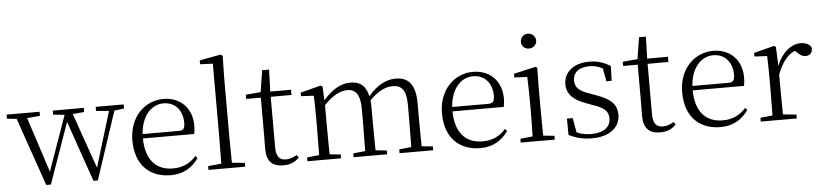

<svg xmlns="http://www.w3.org/2000/svg" viewBox="-50 -1071 5793 1353"><g transform="rotate(-5 2846.0 -394.0)"><path d="M626 -483 717 -475 598 -84 461 -475 542 -483V-512H323V-483L403 -475L265 -85L138 -475L229 -483V-512H-4V-483L64 -476L231 6H264L416 -424L565 6H596L755 -474L824 -483V-512H626Z M1113 14C1201 14 1266 -26 1310 -91L1295 -105C1253 -57 1201 -32 1131 -32C1019 -32 940 -102 938 -261H1301C1305 -277 1307 -297 1307 -321C1307 -438 1231 -526 1105 -526C974 -526 863 -420 863 -254C863 -74 968 14 1113 14ZM939 -292C947 -418 1017 -495 1103 -495C1189 -495 1238 -431 1238 -346C1238 -309 1229 -292 1196 -292Z M1472 0H1639V-27L1548 -36L1546 -227V-639L1549 -793L1534 -802L1385 -774V-747L1475 -743V-227L1473 -36L1379 -27V0Z M1908 14C1957 14 1994 -2 2021 -33L2007 -50C1980 -35 1960 -26 1930 -26C1885 -26 1861 -53 1861 -116V-475H2008V-512H1861L1866 -667H1817L1793 -514L1688 -505V-475H1791V-201C1791 -165 1790 -146 1790 -115C1790 -28 1827 14 1908 14Z M2815 0H2969V-27L2890 -35L2888 -227V-340C2888 -474 2838 -526 2749 -526C2681 -526 2616 -492 2554 -418C2538 -495 2494 -526 2428 -526C2361 -526 2297 -489 2236 -417L2231 -515L2218 -523L2074 -486V-461L2164 -456C2166 -406 2167 -354 2167 -286V-227L2165 -36L2079 -27V0H2317V-27L2239 -35L2237 -227V-383C2303 -452 2356 -475 2404 -475C2458 -475 2493 -438 2493 -338V-227L2491 -36L2406 -27V0H2643V-27L2564 -35L2562 -227V-338C2562 -356 2561 -373 2559 -388C2623 -455 2678 -475 2724 -475C2783 -475 2819 -441 2819 -338V-227C2819 -172 2818 -91 2817 -36L2731 -27V0Z M3303 14C3391 14 3456 -26 3500 -91L3485 -105C3443 -57 3391 -32 3321 -32C3209 -32 3130 -102 3128 -261H3491C3495 -277 3497 -297 3497 -321C3497 -438 3421 -526 3295 -526C3164 -526 3053 -420 3053 -254C3053 -74 3158 14 3303 14ZM3129 -292C3137 -418 3207 -495 3293 -495C3379 -495 3428 -431 3428 -346C3428 -309 3419 -292 3386 -292Z M3704 -655C3733 -655 3759 -676 3759 -707C3759 -738 3733 -760 3704 -760C3674 -760 3651 -738 3651 -707C3651 -676 3674 -655 3704 -655ZM3674 0H3829V-27L3750 -35L3748 -227V-378L3750 -515L3738 -523L3583 -487V-461L3674 -457C3676 -407 3678 -352 3678 -285V-227C3678 -173 3677 -91 3675 -36L3588 -27V0Z M4091 14C4224 14 4291 -53 4291 -135C4291 -204 4253 -248 4152 -284L4103 -302C4031 -326 4000 -353 4000 -403C4000 -456 4039 -494 4117 -494C4149 -494 4179 -487 4210 -470L4227 -378H4264L4268 -482C4219 -512 4177 -526 4118 -526C4002 -526 3937 -463 3937 -382C3937 -309 3987 -267 4067 -238L4118 -219C4200 -192 4226 -164 4226 -115C4226 -57 4180 -17 4090 -17C4047 -17 4015 -24 3986 -38L3968 -140H3927L3928 -24C3982 1 4028 14 4091 14Z M4574 14C4623 14 4660 -2 4687 -33L4673 -50C4646 -35 4626 -26 4596 -26C4551 -26 4527 -53 4527 -116V-475H4674V-512H4527L4532 -667H4483L4459 -514L4354 -505V-475H4457V-201C4457 -165 4456 -146 4456 -115C4456 -28 4493 14 4574 14Z M5002 14C5090 14 5155 -26 5199 -91L5184 -105C5142 -57 5090 -32 5020 -32C4908 -32 4829 -102 4827 -261H5190C5194 -277 5196 -297 5196 -321C5196 -438 5120 -526 4994 -526C4863 -526 4752 -420 4752 -254C4752 -74 4857 14 5002 14ZM4828 -292C4836 -418 4906 -495 4992 -495C5078 -495 5127 -431 5127 -346C5127 -309 5118 -292 5085 -292Z M5444 -318C5475 -401 5514 -452 5568 -476L5578 -468C5601 -445 5617 -433 5641 -433C5675 -433 5689 -452 5690 -486C5680 -511 5650 -526 5612 -526C5544 -526 5477 -468 5444 -380L5438 -515L5425 -523L5281 -486V-461L5371 -456C5373 -406 5374 -354 5374 -285V-227L5372 -36L5286 -27V0H5541V-27L5446 -37L5444 -227Z"/></g></svg>

Font: Noto Serif JP Light
Style: Regular
Weight: 300
Designer: Ryoko NISHIZUKA 西塚涼子 (kana & ideographs); Frank Grießhammer (Latin, Greek & Cyrillic); Wenlong ZHANG 张文龙 (bopomofo); San
Foundry: Adobe
Version: Version 2.001;hotconv 1.1.0;makeotfexe 2.6.0